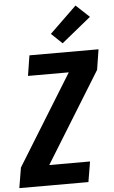

<svg xmlns="http://www.w3.org/2000/svg" viewBox="-64 -1032 637 1074"><g transform="rotate(-5 254.5 -495.0)"><path d="M0 0 19 -114 332 -621H103L121 -735H509L491 -621L178 -114H407L388 0ZM312 -786 251 -844 402 -990 477 -920Z"/></g></svg>

Font: Iosevka Heavy
Style: Italic
Weight: 900
Italic angle: -9°
Monospace: yes
Designer: Belleve Invis
Foundry: Belleve Invis
Version: Version 32.5.0; ttfautohint (v1.8.4)